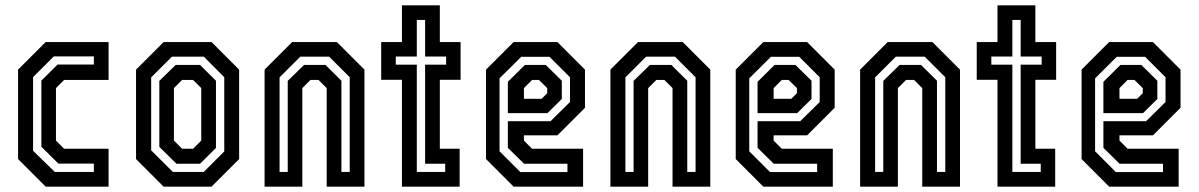

<svg xmlns="http://www.w3.org/2000/svg" viewBox="-20 -697 4476 717"><path d="M150.5 0 47.5 -103V-437L150.5 -540H385.5V-398.5H219.5L189 -368V-172L219.5 -141.5H385.5V0ZM184.5 -55H330.5V-86H198L134.5 -149V-396L195 -456H330.5V-486.5H181L103.5 -409V-134Z M591 0 488 -103V-437L591 -540H770L873 -437V-103L770 0ZM625.5 -55H741L817.5 -131.5V-408.5L741 -485.5H622L544.5 -408V-135.5ZM639 -85.5 575 -148.5V-395L636 -454.5H727L786.5 -395.5V-144.5L727 -85.5ZM660 -141.5H701L731.5 -172V-368L701 -398.5H660L629.5 -368V-172Z M968 0V-437L1071 -540H1238L1341 -437V0H1200V-368L1169.5 -398.5H1139.5L1109 -368V0ZM1024 -55H1054.5V-395L1115.5 -454.5H1195.5L1255 -395.5V-55H1286V-408.5L1209 -485.5H1101.5L1024 -408Z M1481 0V-399H1403.5V-540H1481V-677H1622.5V-540H1700V-399H1622.5V-141.5H1696.5V0ZM1536.5 -55H1642.5V-85.5H1567.5V-455.5H1646V-486H1567.5V-622.5H1536.5V-486H1458V-455.5H1536.5Z M2061.5 -540 2164.5 -437V-294.5L2061.5 -191.5H1936.5V-172L1967 -141.5H2157.5V0H1898L1795 -103V-437L1898 -540ZM2032 -485H1926.5L1845.5 -404.5V-132L1923 -54.5H2099V-85.5H1937L1876.5 -145V-244.5H2036L2108.5 -316V-408.5ZM2018 -454.5 2078 -395.5V-327.5L2024.5 -274.5H1876.5V-391.5L1940 -454.5ZM1992.5 -398.5H1967L1936.5 -368V-328H2002.5L2023.5 -349V-368Z M2259.5 0V-437L2362.5 -540H2529.5L2632.5 -437V0H2491.5V-368L2461 -398.5H2431L2400.5 -368V0ZM2315.5 -55H2346V-395L2407 -454.5H2487L2546.5 -395.5V-55H2577.5V-408.5L2500.5 -485.5H2393L2315.5 -408Z M2994 -540 3097 -437V-294.5L2994 -191.5H2869V-172L2899.5 -141.5H3090V0H2830.5L2727.5 -103V-437L2830.5 -540ZM2964.5 -485H2859L2778 -404.5V-132L2855.5 -54.5H3031.5V-85.5H2869.5L2809 -145V-244.5H2968.5L3041 -316V-408.5ZM2950.5 -454.5 3010.5 -395.5V-327.5L2957 -274.5H2809V-391.5L2872.5 -454.5ZM2925 -398.5H2899.5L2869 -368V-328H2935L2956 -349V-368Z M3192 0V-437L3295 -540H3462L3565 -437V0H3424V-368L3393.5 -398.5H3363.5L3333 -368V0ZM3248 -55H3278.5V-395L3339.5 -454.5H3419.5L3479 -395.5V-55H3510V-408.5L3433 -485.5H3325.5L3248 -408Z M3705 0V-399H3627.5V-540H3705V-677H3846.5V-540H3924V-399H3846.5V-141.5H3920.5V0ZM3760.5 -55H3866.5V-85.5H3791.5V-455.5H3870V-486H3791.5V-622.5H3760.5V-486H3682V-455.5H3760.5Z M4285.5 -540 4388.5 -437V-294.5L4285.5 -191.5H4160.5V-172L4191 -141.5H4381.5V0H4122L4019 -103V-437L4122 -540ZM4256 -485H4150.5L4069.5 -404.5V-132L4147 -54.5H4323V-85.5H4161L4100.5 -145V-244.5H4260L4332.5 -316V-408.5ZM4242 -454.5 4302 -395.5V-327.5L4248.5 -274.5H4100.5V-391.5L4164 -454.5ZM4216.5 -398.5H4191L4160.5 -368V-328H4226.5L4247.5 -349V-368Z"/></svg>

Font: Tourney Condensed SemiBold
Style: Regular
Weight: 600
Width: 3
Designer: Tyler Finck
Foundry: Etcetera Type Co
Version: Version 1.010; ttfautohint (v1.8.3)